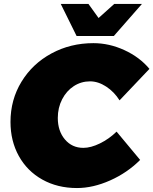

<svg xmlns="http://www.w3.org/2000/svg" viewBox="-20 -934 775 970"><path d="M735 -586 584 -427Q557 -470 516.5 -496.5Q476 -523 435 -523Q390 -523 353 -499Q316 -475 294 -432.5Q272 -390 272 -338Q272 -272 308 -229.5Q344 -187 401 -187Q439 -187 485 -209.5Q531 -232 569 -269L688 -126Q623 -61 536.5 -22.5Q450 16 369 16Q270 16 193.5 -27Q117 -70 75 -146Q33 -222 33 -318Q33 -430 88.5 -521Q144 -612 240 -664Q336 -716 452 -716Q532 -716 609 -680.5Q686 -645 735 -586ZM557 -914H697L555 -752H367L287 -914H427L478 -843Z"/></svg>

Font: Gontserrat Black
Style: Italic
Weight: 900
Italic angle: -11.3°
Designer: Julieta Ulanovsky
Foundry: Julieta Ulanovsky
Version: Version 6.001